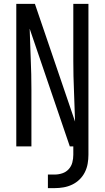

<svg xmlns="http://www.w3.org/2000/svg" viewBox="-20 -755 540 990"><path d="M227 215V145H262Q282 145 301.5 138.5Q321 132 334.5 117Q348 102 353 82.5Q358 63 358 43V0H340L133 -607Q135 -528 138.5 -450Q142 -372 142 -294V0H64V-735H160Q212 -583 263.5 -431.5Q315 -280 367 -128Q365 -207 361.5 -285Q358 -363 358 -441V-735H436V43Q436 66 432 89Q428 112 417.5 133Q407 154 390 170.5Q373 187 352 197Q331 207 308 211Q285 215 262 215Z"/></svg>

Font: Iosevka Fuck
Style: Regular
Weight: 400
Monospace: yes
Designer: Belleve Invis
Foundry: Belleve Invis
Version: Version 28.0.7; ttfautohint (v1.8.3)